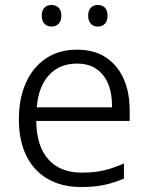

<svg xmlns="http://www.w3.org/2000/svg" viewBox="-20 -743 596 773"><path d="M290 -543Q359 -543 406 -512Q453 -481 477.5 -426.5Q502 -372 502 -300V-256H126Q127 -155 174.5 -101.5Q222 -48 310 -48Q360 -48 398 -57Q436 -66 479 -85V-24Q439 -7 399.5 1.5Q360 10 307 10Q229 10 172.5 -22.5Q116 -55 86 -116Q56 -177 56 -262Q56 -346 84 -409Q112 -472 164.5 -507.5Q217 -543 290 -543ZM290 -487Q220 -487 177.5 -441Q135 -395 128 -311H431Q432 -364 416.5 -403Q401 -442 369.5 -464.5Q338 -487 290 -487ZM148 -680Q148 -701 159 -712Q170 -723 187 -723Q205 -723 216 -712Q227 -701 227 -680Q227 -659 216 -647.5Q205 -636 187 -636Q170 -636 159 -647.5Q148 -659 148 -680ZM335 -680Q335 -701 345.5 -712Q356 -723 373 -723Q392 -723 402.5 -712Q413 -701 413 -680Q413 -659 402.5 -647.5Q392 -636 373 -636Q356 -636 345.5 -647.5Q335 -659 335 -680Z"/></svg>

Font: Noto Sans Oriya Light
Style: Regular
Weight: 300
Version: Version 2.003